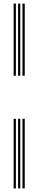

<svg xmlns="http://www.w3.org/2000/svg" viewBox="-20 -930 214 1070"><path d="M105.2 -508V-910H117.8V-508ZM56 -508V-910H68.5V-508ZM80.8 -508V-910H93V-508ZM105.2 120V-268H117.8V120ZM56 120V-268H68.5V120ZM80.8 120V-268H93V120Z"/></svg>

Font: Big Shoulders Inline Text Light
Style: Regular
Weight: 300
Designer: Patric King
Foundry: XO Type Co
Version: Version 1.000